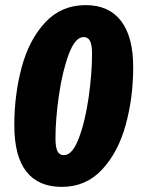

<svg xmlns="http://www.w3.org/2000/svg" viewBox="-20 -713 557 751"><path d="M36 -223Q36 -102 83 -42Q130 18 222 18Q316 18 379 -49.5Q442 -117 471.5 -224Q501 -331 501 -450Q501 -569 453.5 -631Q406 -693 315 -693Q220 -693 157 -625.5Q94 -558 65 -450.5Q36 -343 36 -223ZM340 -502Q340 -424 326.5 -330.5Q313 -237 288 -171.5Q263 -106 230 -106Q213 -106 205 -121Q197 -136 197 -172Q197 -247 210.5 -340.5Q224 -434 249 -501Q274 -568 307 -568Q324 -568 332 -553Q340 -538 340 -502Z"/></svg>

Font: Fira Sans Extra Condensed ExtraBold
Style: Italic
Weight: 800
Width: 3
Italic angle: -8°
Designer: Carrois Corporate & Edenspiekermann AG
Foundry: Carrois Corporate GbR & Edenspiekermann AG
Version: Version 4.203